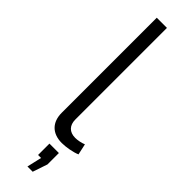

<svg xmlns="http://www.w3.org/2000/svg" viewBox="-317 -719 907 907"><g transform="rotate(45 136.5 -265.5)"><path d="M178 199 203 125V49H140V125H160L143 199ZM78 -95C78 -31 116 6 179 6C206 6 248 -1 273 -12L261 -67C244 -60 222 -56 207 -56C168 -56 146 -79 146 -118V-730H78Z"/></g></svg>

Font: Raleway Reg
Style: Regular
Weight: 400
Designer: Matt McInerney, Pablo Impallari, Rodrigo Fuenzalida
Foundry: Matt McInerney, Pablo Impallari, Rodrigo Fuenzalida
Version: Version 3.00 July 28, 2015